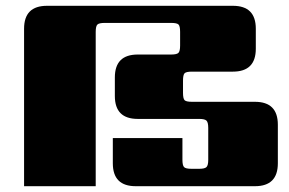

<svg xmlns="http://www.w3.org/2000/svg" viewBox="-20 -642 995 662"><path d="M369 -166H609V-91Q609 -72 614.5 -66Q620 -60 640 -60H667Q686 -60 692 -66Q698 -72 698 -91V-201Q698 -220 692 -226Q686 -232 667 -232H455Q376 -232 376 -311V-375Q376 -454 455 -454H570Q590 -454 595.5 -460Q601 -466 601 -485V-532Q601 -552 595.5 -557.5Q590 -563 570 -563H341Q322 -563 316 -557.5Q310 -552 310 -532V0H63V-543Q63 -622 142 -622H783Q862 -622 862 -543V-474Q862 -395 783 -395H642Q622 -395 616.5 -389.5Q611 -384 611 -364V-322Q611 -302 616.5 -296.5Q622 -291 642 -291H859Q938 -291 938 -212V-79Q938 0 859 0H448Q369 0 369 -79Z"/></svg>

Font: Sarpanch Black
Style: Regular
Weight: 900
Designer: Manushi Parikh (Devanagari and Latin), Jyotish Sonowal (Devanagari)
Foundry: Indian Type Foundry
Version: Version 2.004;PS 1.0;hotconv 1.0.78;makeotf.lib2.5.61930; tt